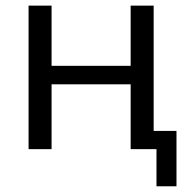

<svg xmlns="http://www.w3.org/2000/svg" viewBox="-20 -522 639 672"><path d="M527.7 130V0H441.6V-63.8H597.7V130ZM80 0V-502.3H160.5V-291.6H437.3V-502.3H517.8V0H437.3V-226.9H160.5V0Z"/></svg>

Font: Mulish ExtraLight
Style: Regular
Weight: 200
Designer: Vernon Adams
Foundry: Vernon Adams
Version: Version 3.603